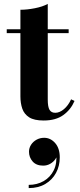

<svg xmlns="http://www.w3.org/2000/svg" viewBox="-20 -610 409 983"><path d="M203.5 7Q155 7 129.5 -9.2Q104 -25.5 94.2 -53.5Q84.5 -81.5 84.5 -116.5V-560Q118.5 -560 158.2 -567.8Q198 -575.5 224.5 -590V-100.5Q224.5 -63 233.5 -47.8Q242.5 -32.5 263 -32.5Q285 -32.5 307.2 -51Q329.5 -69.5 344 -101.5L361.5 -93Q342.5 -48.5 304 -20.8Q265.5 7 203.5 7ZM14.5 -440.5V-460H331.5V-440.5ZM127 353V336.5Q170 336.5 203.8 317Q237.5 297.5 255.2 261.8Q273 226 267.5 177H272.5Q273 191.5 263 205.5Q253 219.5 236.8 228.8Q220.5 238 201 238Q166 238 147.2 216.8Q128.5 195.5 128.5 167Q128.5 147.5 139 131.2Q149.5 115 167.2 105.2Q185 95.5 206 95.5Q238.5 95.5 262.2 122.2Q286 149 286 196Q286 239.5 266.8 275.2Q247.5 311 211.8 332Q176 353 127 353Z"/></svg>

Font: Bodoni Moda 11pt
Style: Bold
Weight: 700
Designer: Owen Earl
Foundry: indestructible type
Version: Version 2.004